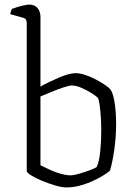

<svg xmlns="http://www.w3.org/2000/svg" viewBox="-20 -820 589 840"><path d="M271 0Q251 0 222 -8.5Q193 -17 164 -29Q135 -41 116 -53Q97 -65 97 -72V-720Q97 -728 93.5 -734Q90 -740 79 -743L25 -758Q26 -766 28.5 -772Q31 -778 32 -781Q42 -785 57 -789.5Q72 -794 86.5 -797Q101 -800 108 -800Q131 -800 144 -785Q157 -770 157 -746V-441Q176 -452 197 -462Q218 -472 239 -481Q260 -490 278.5 -495Q297 -500 311 -500Q328 -500 351.5 -492.5Q375 -485 398 -473Q421 -461 439.5 -448.5Q458 -436 465 -426Q474 -410 479 -385Q484 -360 486 -332.5Q488 -305 488 -279Q488 -221 480 -165Q472 -109 461 -73Q448 -62 427 -49.5Q406 -37 380 -25.5Q354 -14 326 -7Q298 0 271 0ZM288 -53Q302 -53 326.5 -60Q351 -67 373.5 -75.5Q396 -84 403 -89Q414 -112 418.5 -158Q423 -204 423 -246Q423 -279 421 -308.5Q419 -338 416 -359.5Q413 -381 409 -391Q402 -399 381.5 -412Q361 -425 337 -435.5Q313 -446 294 -446Q283 -446 257.5 -437.5Q232 -429 204 -417.5Q176 -406 157 -398V-97Q177 -87 200 -76.5Q223 -66 246.5 -59.5Q270 -53 288 -53Z"/></svg>

Font: Texturina Medium 12pt Thin
Style: Regular
Weight: 250
Version: Version 1.002